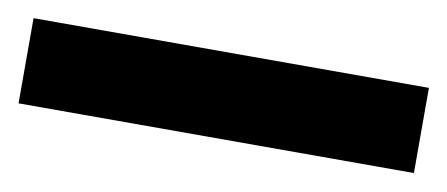

<svg xmlns="http://www.w3.org/2000/svg" viewBox="-32 -935 564 242"><g transform="rotate(10 250.0 -814.5)"><path d="M503 -760V-869H-3V-760Z"/></g></svg>

Font: Noto Sans Lao ExtraBold
Style: Regular
Weight: 800
Designer: Monotype Design Team
Foundry: Monotype Imaging Inc.
Version: Version 2.003